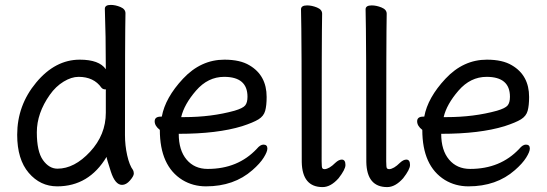

<svg xmlns="http://www.w3.org/2000/svg" viewBox="-20 -735 2227 782"><path d="M213 24Q144 24 97 -31Q50 -86 50 -186Q50 -306 127.5 -399Q205 -492 305 -492Q384 -492 411 -453Q411 -593 407 -699Q407 -715 431 -715Q450 -715 470.5 -706.5Q491 -698 491 -681Q489 -592 489 -185Q489 -143 498 -102.5Q507 -62 522 -42Q525 -36 525 -28Q525 -18 509.5 0Q494 18 477 18Q449 18 431.5 -36Q414 -90 414 -96Q342 24 213 24ZM214 -48Q283 -48 347 -117Q411 -186 411 -276V-367L412 -369Q412 -371 408 -371Q399 -371 393 -378Q362 -422 300 -422Q271 -422 239 -402.5Q207 -383 183 -349Q130 -274 130 -196Q130 -118 155 -83Q180 -48 214 -48Z M819 24Q766 24 723 -2Q631 -59 631 -206Q610 -222 610 -241Q610 -260 635 -260H639Q653 -337 725.5 -414.5Q798 -492 894 -492Q958 -492 996 -469Q1066 -428 1066 -340Q1066 -305 1060 -283.5Q1054 -262 1033 -249Q1012 -236 966 -221Q865 -190 708 -190Q708 -123 740 -85Q772 -47 826 -47Q949 -47 1026 -129Q1040 -146 1053 -146Q1069 -146 1069 -130Q1069 -117 1054 -93Q1039 -69 1008 -42Q933 24 819 24ZM718 -258H730Q841 -258 935 -284Q969 -294 978.5 -305.5Q988 -317 988 -341Q988 -422 893 -422Q827 -422 778.5 -366Q730 -310 718 -258Z M1294 27Q1211 27 1209 -75Q1209 -590 1206 -697Q1206 -713 1231 -713Q1250 -713 1271 -704.5Q1292 -696 1292 -679Q1290 -590 1290 -78Q1290 -53 1293 -49.5Q1296 -46 1302 -46Q1321 -47 1346 -72Q1360 -85 1372 -85Q1387 -85 1387 -63Q1387 -45 1359 -9Q1327 27 1294 27Z M1557 27Q1474 27 1472 -75Q1472 -590 1469 -697Q1469 -713 1494 -713Q1513 -713 1534 -704.5Q1555 -696 1555 -679Q1553 -590 1553 -78Q1553 -53 1556 -49.5Q1559 -46 1565 -46Q1584 -47 1609 -72Q1623 -85 1635 -85Q1650 -85 1650 -63Q1650 -45 1622 -9Q1590 27 1557 27Z M1888 24Q1835 24 1792 -2Q1700 -59 1700 -206Q1679 -222 1679 -241Q1679 -260 1704 -260H1708Q1722 -337 1794.5 -414.5Q1867 -492 1963 -492Q2027 -492 2065 -469Q2135 -428 2135 -340Q2135 -305 2129 -283.5Q2123 -262 2102 -249Q2081 -236 2035 -221Q1934 -190 1777 -190Q1777 -123 1809 -85Q1841 -47 1895 -47Q2018 -47 2095 -129Q2109 -146 2122 -146Q2138 -146 2138 -130Q2138 -117 2123 -93Q2108 -69 2077 -42Q2002 24 1888 24ZM1787 -258H1799Q1910 -258 2004 -284Q2038 -294 2047.5 -305.5Q2057 -317 2057 -341Q2057 -422 1962 -422Q1896 -422 1847.5 -366Q1799 -310 1787 -258Z"/></svg>

Font: LXGW WenKai TC
Style: Bold
Weight: 700
Designer: LXGW / Fontworks Inc.
Foundry: LXGW / Fontworks Inc.
Version: Version 1.330;April 28, 2024